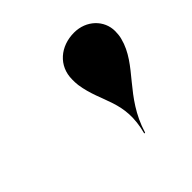

<svg xmlns="http://www.w3.org/2000/svg" viewBox="-93 -850 487 487"><g transform="rotate(-45 151.0 -606.5)"><path d="M298.5 -664C300.5 -671 301.5 -680.5 301.5 -689C301.5 -728 269 -760 225 -760C176 -760 137.5 -728 137.5 -679C137.5 -673 137.5 -665.5 138.5 -658.5C149.5 -583.5 195.5 -548 170 -453H173C203 -553 279.5 -589 298.5 -664Z"/></g></svg>

Font: Bodoni* 72pt
Style: Bold Italic
Weight: 700
Italic angle: -13°
Version: Version 2.3